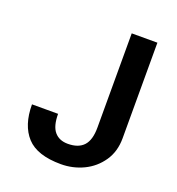

<svg xmlns="http://www.w3.org/2000/svg" viewBox="-119 -727 771 837"><g transform="rotate(20 266.0 -309.0)"><path d="M254.9 11.7Q144.5 11.7 96.2 -41Q47.9 -93.8 47.9 -190.4H168.9Q168.9 -133.8 190.9 -107.9Q212.9 -82 252.9 -82Q301.8 -82 326.2 -108.4Q350.6 -134.8 350.6 -192.4V-629.9H469.7V-186.5Q469.7 -125 439 -80.1Q408.2 -35.2 359.4 -11.7Q310.5 11.7 254.9 11.7Z"/></g></svg>

Font: Padauk
Style: Bold
Weight: 700
Designer: Debbi Hosken, Becca Hirsbrunner Spalinger
Foundry: SIL International
Version: Version 5.003